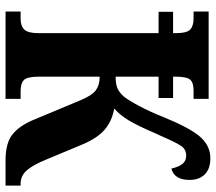

<svg xmlns="http://www.w3.org/2000/svg" viewBox="-62 -698 760 675"><g transform="rotate(90 317.5 -360.0)"><path d="M632 -53V0H543Q483 0 452.5 -24Q422 -48 401 -98L330 -268Q314 -305 296 -318Q278 -331 249 -331V-118Q249 -77 260.5 -65Q272 -53 300 -53H327V0H20V-53H45Q71 -53 83.5 -66Q96 -79 96 -116V-538H21V-589H96V-600Q96 -637 83.5 -649Q71 -661 45 -661H20V-714H327V-661H298Q270 -661 259.5 -649Q249 -637 249 -596V-589H324V-538H249V-387Q275 -387 290 -393.5Q305 -400 319 -416Q332 -432 352 -469.5Q372 -507 392 -557Q428 -646 459.5 -683Q491 -720 536 -720Q573 -720 592.5 -700.5Q612 -681 612 -647Q612 -593 572 -583Q567 -607 556.5 -621Q546 -635 527 -635Q505 -635 493 -618Q481 -601 459 -550L447 -524Q421 -463 402 -432Q383 -401 361 -382Q403 -375 433.5 -350Q464 -325 487 -271L540 -144Q560 -95 579 -74Q598 -53 625 -53Z"/></g></svg>

Font: Noto Serif CondExtraBold
Style: Regular
Weight: 800
Width: 3
Designer: Monotype Design Team
Foundry: Monotype Imaging Inc.
Version: Version 1.001